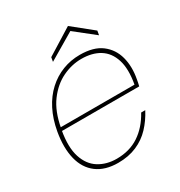

<svg xmlns="http://www.w3.org/2000/svg" viewBox="-160 -771 841 895"><g transform="rotate(-30 260.5 -323.0)"><path d="M219 12Q149 12 105 -21Q61 -54 46 -114.5Q31 -175 45 -256Q56 -318 80.5 -366Q105 -414 141 -447Q177 -480 221 -497Q265 -514 314 -514Q388 -514 430 -482Q472 -450 486 -397.5Q500 -345 488 -282Q487 -273 485 -265.5Q483 -258 481 -248H55L58 -266H466Q480 -344 464 -394.5Q448 -445 408.5 -469.5Q369 -494 311 -494Q259 -494 209 -470Q159 -446 121 -395Q83 -344 68 -261L66 -252Q51 -167 68.5 -113Q86 -59 127 -33.5Q168 -8 222 -8Q292 -8 343 -42Q394 -76 428 -138H450Q427 -94 395 -60Q363 -26 319 -7Q275 12 219 12ZM190 -548 194 -571 334 -658 442 -571 438 -548 332 -632Z"/></g></svg>

Font: DM Sans 16pt Thin
Style: Italic
Weight: 250
Italic angle: -10°
Version: Version 4.004;gftools[0.9.30]